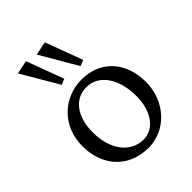

<svg xmlns="http://www.w3.org/2000/svg" viewBox="-226 -915 1044 1044"><g transform="rotate(-45 295.5 -393.5)"><path d="M299 9C435 9 542 -108 542 -255C542 -409 447 -512 304 -512C164 -512 50 -407 50 -252C50 -98 148 9 299 9ZM82 -780 207 -567 240 -581 160 -796ZM143 -266C143 -386 202 -464 292 -464C387 -464 451 -372 451 -237C451 -123 394 -42 311 -42C213 -42 143 -131 143 -266ZM227 -780 351 -567 385 -581 305 -796Z"/></g></svg>

Font: TPK Tissa Web Quiz
Style: Regular
Weight: 400
Designer: Jacques Le Bailly, Suppakit Chalermlarp | Katatrad Co.,Ltd.
Foundry: Jacques Le Bailly, Cadson Demak Co.,Ltd.
Version: Version 5.000;Glyphs 3.1.2 (3151)